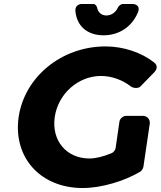

<svg xmlns="http://www.w3.org/2000/svg" viewBox="-20 -940 810 968"><path d="M502 -762C582 -762 647 -807 676 -879C686 -904 673 -920 646 -920H598C591 -920 578 -910 575 -903C564 -878 542 -862 516 -862C491 -862 474 -878 469 -903C468 -910 459 -920 452 -920H393C372 -920 359 -906 360 -886C366 -809 420 -762 502 -762ZM582 -326 563 -194C562 -184 552 -171 543 -168C503 -151 463 -141 431 -141C315 -141 239 -231 256 -350C273 -467 374 -557 489 -557C543 -557 598 -537 640 -504C652 -495 677 -493 688 -504L759 -577C774 -593 774 -612 757 -625C694 -675 603 -706 512 -706C291 -706 104 -553 74 -350C45 -146 184 8 397 8C490 8 606 -26 688 -75C694 -79 702 -92 703 -99L735 -316C738 -338 722 -356 700 -356H617C600 -356 584 -342 582 -326Z"/></svg>

Font: Trueno
Style: RoundBdIt
Weight: 700
Designer: Julieta Ulanovsky, Jasper
Foundry: Julieta Ulanovsky, Cannot Into Space Fonts
Version: Version 3.001